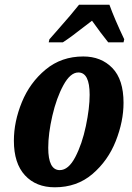

<svg xmlns="http://www.w3.org/2000/svg" viewBox="-20 -786 563 816"><path d="M39 -188Q39 -269 73 -352Q107 -435 174 -490.5Q241 -546 334 -546Q410 -546 457.5 -497Q505 -448 505 -349Q505 -270 472 -186.5Q439 -103 373 -46.5Q307 10 213 10Q133 10 86 -41Q39 -92 39 -188ZM361 -383Q361 -478 313 -478Q279 -478 249.5 -424Q220 -370 202.5 -294Q185 -218 185 -158Q185 -63 234 -63Q271 -63 300 -118.5Q329 -174 345 -250.5Q361 -327 361 -383ZM190 -619 220 -653Q288 -730 316 -766H445Q467 -705 508 -619L505 -606H440Q410 -643 371 -698Q351 -682 341 -675Q280 -627 247 -606H187Z"/></svg>

Font: Noto Serif CondExtraBold
Style: Italic
Weight: 800
Width: 3
Italic angle: -12°
Designer: Monotype Design Team
Foundry: Monotype Imaging Inc.
Version: Version 1.001